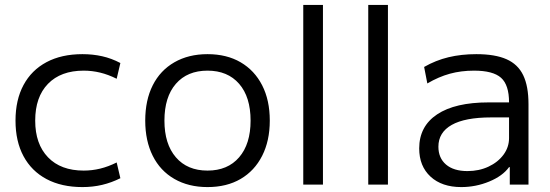

<svg xmlns="http://www.w3.org/2000/svg" viewBox="-20 -750 2235 780"><path d="M315 10Q230 10 169 -22.5Q108 -55 75.5 -115.5Q43 -176 43 -260Q43 -344 75.5 -404.5Q108 -465 169 -497.5Q230 -530 315 -530Q357 -530 395 -521.5Q433 -513 469 -494L454 -430Q420 -447 387 -455Q354 -463 320 -463Q227 -463 175 -409.5Q123 -356 123 -260Q123 -165 175 -111Q227 -57 320 -57Q354 -57 387 -65Q420 -73 454 -90L469 -26Q433 -8 395 1Q357 10 315 10Z M823 10Q746 10 688.5 -23Q631 -56 600.5 -117Q570 -178 570 -260Q570 -343 600.5 -403.5Q631 -464 688.5 -497Q746 -530 823 -530Q901 -530 957.5 -497Q1014 -464 1045 -403.5Q1076 -343 1076 -260Q1076 -178 1045 -117Q1014 -56 957.5 -23Q901 10 823 10ZM823 -57Q905 -57 951.5 -111Q998 -165 998 -260Q998 -356 951.5 -409.5Q905 -463 823 -463Q741 -463 694.5 -409.5Q648 -356 648 -260Q648 -165 694.5 -111Q741 -57 823 -57Z M1212 0V-730H1292V0Z M1476 0V-730H1556V0Z M1854 10Q1775 10 1729 -32.5Q1683 -75 1683 -147Q1683 -237 1756 -285.5Q1829 -334 1965 -334H2048Q2048 -405 2015.5 -434Q1983 -463 1906 -463Q1853 -463 1807.5 -450.5Q1762 -438 1716 -411L1703 -478Q1750 -505 1802 -517.5Q1854 -530 1915 -530Q1991 -530 2037.5 -509.5Q2084 -489 2105.5 -444.5Q2127 -400 2127 -327V0H2051V-71H2048Q2022 -35 1967.5 -12.5Q1913 10 1854 10ZM1879 -55Q1926 -55 1964.5 -73Q2003 -91 2025.5 -121.5Q2048 -152 2048 -189V-273H1975Q1869 -273 1815 -242.5Q1761 -212 1761 -154Q1761 -108 1792 -81.5Q1823 -55 1879 -55Z"/></svg>

Font: M PLUS 2
Style: Regular
Weight: 400
Designer: Coji Morishita
Foundry: UNDERFOREST DESIGN
Version: Version 1.001